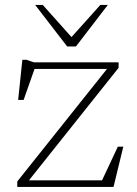

<svg xmlns="http://www.w3.org/2000/svg" viewBox="-20 -736 539 756"><path d="M48 0V-21.5L410 -475.5L421 -464.5H90.5L120 -476L73 -342.5H51.5L68 -500.5H84.5L113.5 -490.5H447V-469L84.5 -14L73 -26H396L376.5 -14.5L444 -158.5H465.5L427 0ZM270 -580.5H253L375 -716.5H404.5L279 -553H244.5L118.5 -716.5H148.5Z"/></svg>

Font: Newsreader 9pt ExtraLight
Style: Regular
Weight: 250
Designer: Hugues Gentile
Foundry: Production Type
Version: Version 1.003